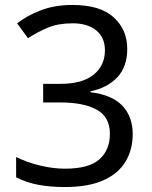

<svg xmlns="http://www.w3.org/2000/svg" viewBox="-20 -744 612 774"><path d="M493 -547Q493 -475 453 -432.5Q413 -390 345 -376V-372Q431 -362 473 -318Q515 -274 515 -203Q515 -141 486 -92.5Q457 -44 396.5 -17Q336 10 241 10Q185 10 137 1.5Q89 -7 45 -29V-111Q90 -89 142 -76.5Q194 -64 242 -64Q338 -64 380.5 -101.5Q423 -139 423 -205Q423 -272 370.5 -301.5Q318 -331 223 -331H154V-406H224Q312 -406 357.5 -443Q403 -480 403 -541Q403 -593 368 -621.5Q333 -650 273 -650Q215 -650 174 -633Q133 -616 93 -590L49 -650Q87 -680 143.5 -702Q200 -724 272 -724Q384 -724 438.5 -674Q493 -624 493 -547Z"/></svg>

Font: Noto Sans Tagbanwa
Style: Regular
Weight: 400
Designer: Monotype Design Team
Foundry: Monotype Imaging Inc.
Version: Version 2.001; ttfautohint (v1.8.4.7-5d5b)